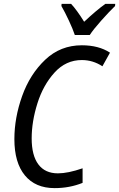

<svg xmlns="http://www.w3.org/2000/svg" viewBox="-20 -958 613 988"><path d="M54 -242Q54 -352 94 -464Q134 -576 212.5 -650.5Q291 -725 401 -725Q488 -725 546 -687L507 -617Q458 -649 401 -649Q319 -649 260.5 -584.5Q202 -520 172.5 -426Q143 -332 143 -246Q143 -158 177.5 -112Q212 -66 278 -66Q330 -66 405 -92V-17Q338 10 261 10Q162 10 108 -55.5Q54 -121 54 -242ZM296 -927 297 -938H346Q375 -907 413 -846Q477 -906 522 -938H573L572 -927Q541 -897 500.5 -851.5Q460 -806 442 -778H365Q355 -808 334.5 -852Q314 -896 296 -927Z"/></svg>

Font: Noto Sans UI Narrow
Style: Italic
Weight: 400
Width: 4
Italic angle: -12°
Designer: Monotype Design Team
Foundry: Monotype Imaging Inc.
Version: Version 1.001